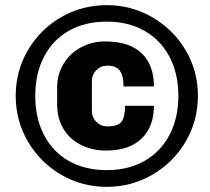

<svg xmlns="http://www.w3.org/2000/svg" viewBox="-20 -716 815 746"><path d="M749 -344Q749 -247 701.5 -166Q654 -85 572.5 -37.5Q491 10 395 10Q298 10 217 -37.5Q136 -85 88.5 -166Q41 -247 41 -344Q41 -440 88.5 -521Q136 -602 217 -649Q298 -696 395 -696Q491 -696 572.5 -648.5Q654 -601 701.5 -520.5Q749 -440 749 -344ZM117 -344Q117 -257 151 -191.5Q185 -126 247.5 -90.5Q310 -55 395 -55Q478 -55 541 -90.5Q604 -126 638.5 -191.5Q673 -257 673 -344Q673 -430 638.5 -495.5Q604 -561 541 -596.5Q478 -632 395 -632Q310 -632 247.5 -596.5Q185 -561 151 -495.5Q117 -430 117 -344ZM578 -380H460Q460 -422 445.5 -441.5Q431 -461 397 -461Q372 -461 354.5 -443.5Q337 -426 337 -401V-285Q337 -260 354.5 -242.5Q372 -225 397 -225Q438 -225 452 -243Q466 -261 466 -305H578Q578 -223 529.5 -177Q481 -131 392 -131Q339 -131 295.5 -152.5Q252 -174 227 -214.5Q202 -255 202 -311V-375Q202 -428 227.5 -469Q253 -510 295.5 -532.5Q338 -555 388 -555Q482 -555 530 -509.5Q578 -464 578 -380Z"/></svg>

Font: Chivo Black Italic
Style: Regular
Weight: 900
Italic angle: -8.05°
Designer: Hector Gatti
Foundry: Omnibus-Type
Version: Version 1.007